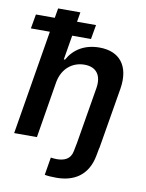

<svg xmlns="http://www.w3.org/2000/svg" viewBox="-99 -796 813 1071"><g transform="rotate(10 307.0 -261.0)"><path d="M374.3 0 366.1 41.9C357.2 88.8 320.7 101.9 279.8 101.9C267.8 101.9 256.4 100.5 246.1 99.1L229.4 199.6C245.4 202.8 267.4 204.5 295.8 204.5C391.7 204.5 473.7 161.6 495 41.9L502.8 0H503.6L561.8 -347.3C583.1 -479.4 520.6 -552.6 408 -552.6C323.5 -552.6 263.5 -514.9 229 -452.8H222.3L245.4 -591.3H351.9L366.1 -672.6H258.5L267.8 -727.3H141.7L132.5 -672.6H25.6L11.4 -591.3H119L21 0H149.9L202.4 -319.6C216.3 -398.4 272.7 -443.9 341.6 -443.9C408.4 -443.9 441.1 -400.9 429.3 -327.4L374.6 0Z"/></g></svg>

Font: Margiela Sans Semi Bold
Style: Italic
Weight: 600
Italic angle: -9.39999°
Designer: Stefan Endress, Andreas Faust
Version: Version 1.100;FEAKit 1.0